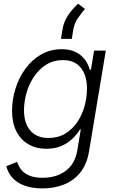

<svg xmlns="http://www.w3.org/2000/svg" viewBox="-20 -816 633 1050"><path d="M212.4 214.4Q154.3 214.4 113 198.7Q71.8 183.1 47.4 155.5Q22.9 127.9 14.6 92.8L73.7 69.3Q80.6 92.3 96.4 112.3Q112.3 132.3 140.9 144.3Q169.4 156.2 213.9 156.2Q288.6 156.2 339.6 118.2Q390.6 80.1 402.8 5.9L421.9 -108.9L417 -107.9Q400.4 -80.6 375 -56.4Q349.6 -32.2 314.7 -17.3Q279.8 -2.4 234.4 -2.4Q177.2 -2.4 134.8 -27.3Q92.3 -52.2 69.1 -98.6Q45.9 -145 45.9 -209.5Q45.9 -271 64.5 -330.8Q83 -390.6 118.4 -439.5Q153.8 -488.3 204.1 -517.6Q254.4 -546.9 317.4 -546.9Q353.5 -546.9 380.1 -537.1Q406.7 -527.3 425 -510.7Q443.4 -494.1 454.6 -474.4Q465.8 -454.6 471.2 -434.1L477.5 -435.5L494.6 -539.1H558.6L466.8 12.7Q455.1 82.5 419.2 127.2Q383.3 171.9 329.8 193.1Q276.4 214.4 212.4 214.4ZM245.1 -61.5Q297.4 -61.5 336.7 -85.2Q376 -108.9 402.6 -148.2Q429.2 -187.5 442.4 -235.6Q455.6 -283.7 455.6 -333Q455.6 -402.8 422.1 -445.1Q388.7 -487.3 324.2 -487.3Q273.9 -487.3 234.6 -463.4Q195.3 -439.5 167.7 -399.4Q140.1 -359.4 125.7 -310.5Q111.3 -261.7 111.3 -212.4Q111.3 -142.6 145.8 -102.1Q180.2 -61.5 245.1 -61.5ZM313.5 -603.5 322.3 -657.2Q327.6 -689 342.3 -715.6Q356.9 -742.2 375 -762.5Q393.1 -782.7 407.2 -795.9L444.3 -767.1Q423.3 -741.7 405.3 -715.6Q387.2 -689.5 380.9 -654.3L372.6 -603.5Z"/></svg>

Font: Inter 18pt Light
Style: Italic
Weight: 300
Italic angle: -9.3988°
Designer: Rasmus Andersson
Foundry: rsms
Version: Version 4.001;git-66647c0bb